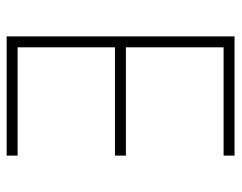

<svg xmlns="http://www.w3.org/2000/svg" viewBox="-92 -614 707 562"><g transform="rotate(90 261.0 -333.5)"><path d="M119 -635V-349H436V-317H119V-32H436V0H87V-667H436V-635Z"/></g></svg>

Font: Zector
Style: Regular
Weight: 400
Designer: GGBot
Version: 0.72